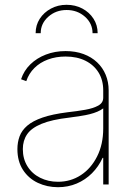

<svg xmlns="http://www.w3.org/2000/svg" viewBox="-20 -761 561 792"><path d="M219.2 11.2Q174.3 11.2 136 -6.8Q97.7 -24.9 74.7 -60.3Q51.8 -95.7 51.8 -146Q51.8 -174.3 60.8 -198.7Q69.8 -223.1 92.5 -242.7Q115.2 -262.2 155.5 -276.1Q195.8 -290 258.3 -297.9Q297.4 -302.2 331.1 -308.1Q364.7 -314 385.3 -325.4Q405.8 -336.9 405.8 -357.9V-388.2Q405.8 -430.7 386.5 -461.9Q367.2 -493.2 332.3 -510.5Q297.4 -527.8 250.5 -527.8Q210.9 -527.8 178 -515.6Q145 -503.4 122.1 -480.7Q99.1 -458 88.4 -426.3L66.9 -434.1Q78.6 -469.7 105.2 -495.6Q131.8 -521.5 169.2 -535.9Q206.5 -550.3 250.5 -550.3Q291.5 -550.3 324.5 -538.1Q357.4 -525.9 380.6 -503.9Q403.8 -481.9 416 -452.4Q428.2 -422.9 428.2 -388.2V0H405.8V-109.9H403.3Q386.7 -73.7 359.4 -46.4Q332 -19 296.4 -3.9Q260.7 11.2 219.2 11.2ZM219.2 -11.2Q271.5 -11.2 313.5 -38.6Q355.5 -65.9 380.6 -115.7Q405.8 -165.5 405.8 -231.4V-314Q395.5 -306.2 381.6 -300.3Q367.7 -294.4 350.3 -290Q333 -285.6 311.8 -282.5Q290.5 -279.3 266.1 -275.9Q193.4 -267.6 151.4 -250.2Q109.4 -232.9 91.8 -207Q74.2 -181.2 74.2 -146Q74.2 -105.5 93.3 -75Q112.3 -44.4 145.5 -27.8Q178.7 -11.2 219.2 -11.2ZM254.4 -741.2Q290.5 -741.2 319.6 -725.8Q348.6 -710.4 365.7 -683.8Q382.8 -657.2 382.8 -624H361.8Q361.8 -664.1 330.6 -691.9Q299.3 -719.7 254.9 -719.7Q210.4 -719.7 179.2 -691.9Q147.9 -664.1 147.9 -624H127Q127 -657.2 144 -683.6Q161.1 -710 190.2 -725.6Q219.2 -741.2 254.4 -741.2Z"/></svg>

Font: Inter 16pt Thin
Style: Regular
Weight: 250
Version: Version 4.001;git-66647c0bb